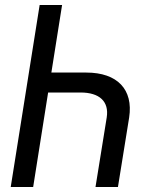

<svg xmlns="http://www.w3.org/2000/svg" viewBox="-20 -750 640 770"><path d="M229 -730H139L23 0H113L173 -379H303C379 -379 418 -343 408 -279L363 0H453L498 -279C515 -391 451 -459 326 -459H186Z"/></svg>

Font: JetBrains Mono
Style: Italic
Weight: 400
Italic angle: -9°
Monospace: yes
Designer: Philipp Nurullin, Konstantin Bulenkov
Foundry: JetBrains
Version: Version 2.305